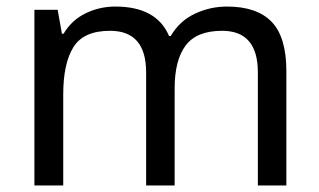

<svg xmlns="http://www.w3.org/2000/svg" viewBox="-20 -566 975 586"><path d="M673 -546Q764 -546 809 -499.5Q854 -453 854 -349V0H767V-345Q767 -472 658 -472Q580 -472 546.5 -427Q513 -382 513 -296V0H426V-345Q426 -472 316 -472Q235 -472 204 -422Q173 -372 173 -278V0H85V-536H156L169 -463H174Q199 -505 241.5 -525.5Q284 -546 332 -546Q458 -546 496 -456H501Q528 -502 574.5 -524Q621 -546 673 -546Z"/></svg>

Font: Noto Sans Tai Le
Style: Regular
Weight: 400
Designer: Monotype Design Team
Foundry: Monotype Imaging Inc.
Version: Version 2.002; ttfautohint (v1.8.4.7-5d5b)